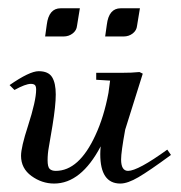

<svg xmlns="http://www.w3.org/2000/svg" viewBox="-20 -429 432 459"><path d="M231.4 -341.8 235.4 -370.1Q240.2 -409.2 268.6 -409.2H314.5L307.6 -367.2Q306.6 -356.4 297.4 -349.1Q288.1 -341.8 275.4 -341.8ZM87.9 -341.8 91.8 -370.1Q96.7 -409.2 125 -409.2H170.9L164.1 -367.2Q163.1 -356.4 153.8 -349.1Q144.5 -341.8 131.8 -341.8ZM2.9 -225.6Q50.8 -258.8 72.3 -258.8Q95.7 -258.8 104.5 -244.6Q113.3 -230.5 113.3 -203.1Q113.3 -176.8 105.5 -128.9L96.7 -77.1Q93.8 -61.5 93.8 -45.9Q93.8 -30.3 98.6 -25.4Q103.5 -20.5 113.3 -20.5Q168.9 -20.5 208 -105.5Q228.5 -149.4 239.3 -207L243.2 -236.3L210 -238.3V-254.9H269.5Q295.9 -254.9 313.5 -256.8L321.3 -252.9L279.3 -119.1Q269.5 -65.4 269.5 -47.9Q269.5 -20.5 286.1 -20.5Q309.6 -20.5 379.9 -71.3L388.7 -58.6Q336.9 -20.5 311 -5.4Q285.2 9.8 267.6 9.8Q219.7 9.8 219.7 -60.5Q219.7 -68.4 220.7 -79.1Q173.8 9.8 109.4 9.8Q80.1 9.8 55.2 -8.3Q30.3 -26.4 30.3 -56.6Q30.3 -77.1 46.9 -127.9Q66.4 -188.5 66.4 -214.8Q66.4 -222.7 63.5 -225.6Q60.5 -228.5 53.7 -228.5Q41 -228.5 14.6 -213.9Z"/></svg>

Font: Kleymisska
Style: Regular
Weight: 500
Italic angle: -8°
Designer: gluk
Foundry: gluk
Version: Version 0.298